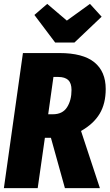

<svg xmlns="http://www.w3.org/2000/svg" viewBox="-21 -968 564 988"><path d="M396 -294 493 0H313L241 -259H210L173 0H-1L97 -695H285Q406 -695 464.5 -647.5Q523 -600 523 -510Q523 -435 492 -383Q461 -331 396 -294ZM227 -380H251Q301 -380 324 -416Q347 -452 347 -505Q347 -540 330 -556Q313 -572 279 -572H254ZM442 -948 502 -882 362 -749H263L156 -891L222 -948L323 -862Z"/></svg>

Font: Fira Sans Extra Condensed ExtraBold
Style: Italic
Weight: 800
Width: 3
Italic angle: -8°
Designer: Carrois Corporate & Edenspiekermann AG
Foundry: Carrois Corporate GbR & Edenspiekermann AG
Version: Version 4.203